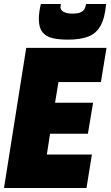

<svg xmlns="http://www.w3.org/2000/svg" viewBox="-31 -939 552 959"><path d="M-11 0 100 -700H501L473 -529H261L244 -426H434L408 -271H219L203 -167H428L401 0ZM309 -741Q264 -741 231.5 -748.5Q199 -756 181 -778.5Q163 -801 163 -844Q163 -876 173 -919H273Q272 -913 271.5 -909.5Q271 -906 271 -903Q271 -889 286.5 -880Q302 -871 330 -871Q359 -871 373 -878Q387 -885 392 -896Q397 -907 399 -919H499Q493 -850 471.5 -811Q450 -772 410.5 -756.5Q371 -741 309 -741Z"/></svg>

Font: Georama Semi Condensed Black
Style: Italic
Weight: 900
Width: 4
Italic angle: -9°
Designer: Jean-Baptiste Levee
Foundry: Production Type
Version: Version 1.000